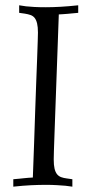

<svg xmlns="http://www.w3.org/2000/svg" viewBox="-20 -699 340 719"><path d="M29.8 -27.8Q42.5 -28.8 52.2 -29.8Q62 -30.8 70.3 -31.7Q78.6 -32.7 86.4 -33.2Q94.2 -33.7 103 -34.2Q105.5 -99.1 107.7 -162.6Q109.9 -226.1 111.8 -284.2Q113.8 -342.3 115.7 -392.6Q117.7 -442.9 119.1 -481.4Q120.6 -520 121.3 -544.9Q122.1 -569.8 122.1 -577.1Q122.1 -598.1 118.9 -611.3Q115.7 -624.5 109.6 -632.1Q103.5 -639.6 94.2 -642.8Q85 -646 73.2 -647.9L51.8 -650.9V-679.2Q62.5 -677.2 77.6 -675.3Q90.3 -673.8 108.6 -672.9Q127 -671.9 151.9 -671.9Q176.8 -671.9 206.8 -673.6Q236.8 -675.3 272.9 -679.2V-650.9Q260.3 -649.9 250.5 -648.9Q240.7 -647.9 232.7 -647.2Q224.6 -646.5 216.8 -646Q209 -645.5 200.2 -645Q197.8 -580.1 195.6 -516.4Q193.4 -452.6 191.2 -394.8Q189 -336.9 187.3 -286.4Q185.5 -235.8 184.1 -197.3Q182.6 -158.7 181.9 -133.8Q181.2 -108.9 181.2 -102.1Q181.2 -80.6 184.3 -67.4Q187.5 -54.2 193.6 -46.6Q199.7 -39.1 209 -35.6Q218.3 -32.2 230 -30.8L251 -27.8V0Q240.2 -1.5 225.1 -3.4Q212.4 -4.4 193.8 -5.6Q175.3 -6.8 150.9 -6.8Q126 -6.8 96.2 -5.4Q66.4 -3.9 29.8 0V-27.8Z"/></svg>

Font: Simonetta
Style: Regular
Weight: 400
Version: Version 1.004